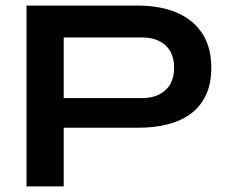

<svg xmlns="http://www.w3.org/2000/svg" viewBox="-20 -667 824 687"><path d="M192 -210V-316H488Q541 -316 572 -344.5Q603 -373 603 -424Q603 -477 572 -505Q541 -533 488 -533H208V0H75V-647H476Q530 -647 577.5 -634Q625 -621 660.5 -594Q696 -567 716 -525Q736 -483 736 -424Q736 -366 716 -325Q696 -284 660.5 -258.5Q625 -233 577.5 -221.5Q530 -210 476 -210Z"/></svg>

Font: Syne
Style: Bold
Weight: 700
Designer: Lucas Descroix
Foundry: Bonjour Monde
Version: Version 2.200